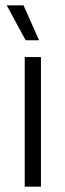

<svg xmlns="http://www.w3.org/2000/svg" viewBox="-20 -702 246 722"><path d="M134 0H73V-487.5H134ZM126.5 -551.5 68.5 -682H5.5V-681.5L76.5 -550.5H126.5Z"/></svg>

Font: Anek Malayalam Medium Light
Style: Regular
Weight: 300
Version: Version 1.003